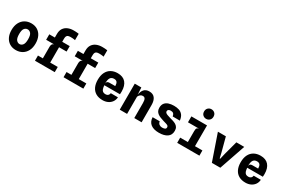

<svg xmlns="http://www.w3.org/2000/svg" viewBox="122 -2161 5156 3491"><g transform="rotate(30 2700.0 -416.0)"><path d="M296.5 7.5Q221.5 7.5 165.8 -26.5Q110 -60.5 79.2 -123.2Q48.5 -186 48.5 -271.5Q48.5 -361 81.2 -424.8Q114 -488.5 171.8 -522.5Q229.5 -556.5 304 -556.5Q380 -556.5 435.5 -521.8Q491 -487 521.2 -424Q551.5 -361 551.5 -276Q551.5 -186 518.5 -122.8Q485.5 -59.5 428 -26Q370.5 7.5 296.5 7.5ZM301 -121Q340 -121 367.5 -155.5Q395 -190 395 -275Q395 -361.5 366.8 -394.8Q338.5 -428 299 -428Q259.5 -428 232.5 -394.8Q205.5 -361.5 205.5 -277.5Q205.5 -190 234.2 -155.5Q263 -121 301 -121Z M800 -15V-355.5Q800 -386.5 813.5 -407Q827 -427.5 851.5 -431.5L800 -523.5V-621.5Q800 -693.5 831.2 -739.2Q862.5 -785 915 -807Q967.5 -829 1031 -829Q1058.5 -829 1078 -828Q1097.5 -827 1112.5 -825.2Q1127.5 -823.5 1141.5 -821L1141 -687.5Q1130.5 -690.5 1116.2 -692.5Q1102 -694.5 1084.2 -695.8Q1066.5 -697 1044.5 -697Q1014.5 -697 994.5 -689.8Q974.5 -682.5 964.5 -664Q954.5 -645.5 954.5 -611.5V-15ZM697.5 0V-109H1113V0ZM683 -431.5V-546H1112V-431.5Z M1400 -15V-355.5Q1400 -386.5 1413.5 -407Q1427 -427.5 1451.5 -431.5L1400 -523.5V-621.5Q1400 -693.5 1431.2 -739.2Q1462.5 -785 1515 -807Q1567.5 -829 1631 -829Q1658.5 -829 1678 -828Q1697.5 -827 1712.5 -825.2Q1727.5 -823.5 1741.5 -821L1741 -687.5Q1730.5 -690.5 1716.2 -692.5Q1702 -694.5 1684.2 -695.8Q1666.5 -697 1644.5 -697Q1614.5 -697 1594.5 -689.8Q1574.5 -682.5 1564.5 -664Q1554.5 -645.5 1554.5 -611.5V-15ZM1297.5 0V-109H1713V0ZM1283 -431.5V-546H1712V-431.5Z M2116.5 7.5Q2034.5 7.5 1977 -25.5Q1919.5 -58.5 1889.2 -121Q1859 -183.5 1859 -272Q1859 -364.5 1891 -428Q1923 -491.5 1981 -524Q2039 -556.5 2116.5 -556.5Q2228.5 -556.5 2285.8 -490.2Q2343 -424 2343 -303Q2343 -289.5 2342.2 -275Q2341.5 -260.5 2340.5 -244.5H2012.5Q2016 -198.5 2026.2 -169.2Q2036.5 -140 2057.2 -126.2Q2078 -112.5 2112.5 -112.5Q2143.5 -112.5 2163.5 -130Q2183.5 -147.5 2187 -178H2337Q2333 -122 2303.8 -80.2Q2274.5 -38.5 2226.5 -15.5Q2178.5 7.5 2116.5 7.5ZM2009.5 -280.5Q2013.5 -310 2029.8 -320.2Q2046 -330.5 2071.5 -330.5H2192.5Q2192 -383 2173.2 -409Q2154.5 -435 2111 -435Q2058 -435 2033.2 -398.8Q2008.5 -362.5 2009.5 -280.5Z M2477.5 0V-546H2615.5L2628 -340L2622 -381.5Q2632 -469 2670.8 -513Q2709.5 -557 2780.5 -557Q2858.5 -557 2897.5 -505.8Q2936.5 -454.5 2936.5 -361.5V0H2782.5V-313.5Q2782.5 -373.5 2767.5 -400.2Q2752.5 -427 2718 -427Q2689.5 -427 2667.8 -410Q2646 -393 2631.5 -362V0Z M3301.5 8.5Q3247.5 8.5 3204.2 -3Q3161 -14.5 3130.2 -37.8Q3099.5 -61 3082.2 -96.8Q3065 -132.5 3063 -180.5H3213Q3217.5 -141.5 3244.2 -122Q3271 -102.5 3304 -102.5Q3338.5 -102.5 3361.8 -112.5Q3385 -122.5 3385 -151.5Q3385 -173 3370.8 -184Q3356.5 -195 3329.8 -202.5Q3303 -210 3265.5 -221.5Q3228 -233 3195 -246.2Q3162 -259.5 3136.5 -278.2Q3111 -297 3096.8 -324.5Q3082.5 -352 3082.5 -391.5Q3082.5 -450 3110.2 -486.2Q3138 -522.5 3186.8 -539Q3235.5 -555.5 3299 -555.5Q3358 -555.5 3405.5 -540Q3453 -524.5 3484 -485Q3515 -445.5 3523.5 -373.5L3373 -374.5Q3367.5 -406.5 3355.5 -422.2Q3343.5 -438 3327.8 -443.2Q3312 -448.5 3295.5 -448.5Q3274 -448.5 3259.2 -443Q3244.5 -437.5 3237 -427Q3229.5 -416.5 3229.5 -400.5Q3229.5 -384 3241.8 -371.8Q3254 -359.5 3280 -349.5Q3306 -339.5 3346 -328Q3379 -319 3412.8 -308.8Q3446.5 -298.5 3474.8 -282Q3503 -265.5 3520.2 -237.8Q3537.5 -210 3537.5 -165Q3537.5 -77.5 3473.8 -34.5Q3410 8.5 3301.5 8.5Z M3844 -15V-339.5Q3844 -386.5 3857.5 -401.8Q3871 -417 3898.5 -421.5L3844 -460.5V-487.5L3995 -545.5L3994 -15ZM3683.5 0V-109H4150V0ZM3666.5 -421.5V-545.5H3995L3972.5 -421.5ZM3920 -640Q3879 -640 3850.2 -667Q3821.5 -694 3821.5 -740Q3821.5 -786.5 3850.5 -813.8Q3879.5 -841 3920 -841Q3961 -841 3989.8 -814.2Q4018.5 -787.5 4018.5 -740Q4018.5 -694 3989.2 -667Q3960 -640 3920 -640Z M4411.5 0 4223.5 -545.5H4390.5L4467 -257.5L4494.5 -140.5H4505.5L4533 -257L4610.5 -545.5H4776.5L4589 0Z M5116.5 7.5Q5034.5 7.5 4977 -25.5Q4919.5 -58.5 4889.2 -121Q4859 -183.5 4859 -272Q4859 -364.5 4891 -428Q4923 -491.5 4981 -524Q5039 -556.5 5116.5 -556.5Q5228.5 -556.5 5285.8 -490.2Q5343 -424 5343 -303Q5343 -289.5 5342.2 -275Q5341.5 -260.5 5340.5 -244.5H5012.5Q5016 -198.5 5026.2 -169.2Q5036.5 -140 5057.2 -126.2Q5078 -112.5 5112.5 -112.5Q5143.5 -112.5 5163.5 -130Q5183.5 -147.5 5187 -178H5337Q5333 -122 5303.8 -80.2Q5274.5 -38.5 5226.5 -15.5Q5178.5 7.5 5116.5 7.5ZM5009.5 -280.5Q5013.5 -310 5029.8 -320.2Q5046 -330.5 5071.5 -330.5H5192.5Q5192 -383 5173.2 -409Q5154.5 -435 5111 -435Q5058 -435 5033.2 -398.8Q5008.5 -362.5 5009.5 -280.5Z"/></g></svg>

Font: Spline Sans Mono
Style: Bold
Weight: 700
Designer: Eben Sorkin, Mirko Velimirovic
Foundry: Sorkin Type
Version: Version 1.004